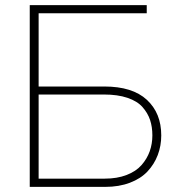

<svg xmlns="http://www.w3.org/2000/svg" viewBox="-20 -730 684 750"><path d="M96.2 0V-710H553.2V-678.2H130.9V-392.1H387.2Q497.6 -392.1 553.7 -340.1Q609.9 -288.1 609.9 -201.2Q609.9 -160.2 596.2 -124.3Q582.5 -88.4 556.2 -60.3Q529.8 -32.2 487.3 -16.1Q444.8 0 391.1 0ZM130.9 -32.2H389.2Q437.5 -32.2 474.4 -46.4Q511.2 -60.5 532.7 -85Q554.2 -109.4 564.7 -138.7Q575.2 -168 575.2 -201.2Q575.2 -234.4 566.2 -261.5Q557.1 -288.6 536.6 -311.8Q516.1 -335 477.8 -347.9Q439.5 -360.8 386.2 -360.8H130.9Z"/></svg>

Font: Rawline ExtraLight
Style: Regular
Weight: 275
Designer: Matt McInerney, Pablo Impallari, Rodrigo Fuenzalida
Foundry: Matt McInerney, Pablo Impallari, Rodrigo Fuenzalida
Version: Version 4.020;PS 004.020;hotconv 1.0.88;makeotf.lib2.5.64775